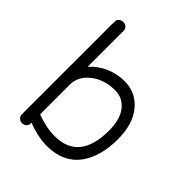

<svg xmlns="http://www.w3.org/2000/svg" viewBox="-193 -798 921 921"><g transform="rotate(45 267.5 -337.5)"><path d="M78.1 -22.9V-652.8Q78.1 -665.5 87.4 -673.3Q96.7 -681.2 109.9 -681.2Q121.6 -681.2 130.9 -673.1Q140.1 -665 140.1 -652.8V-408.2Q172.4 -444.8 218 -464.8Q263.7 -484.9 314 -484.9Q392.6 -484.9 440.7 -425.5Q488.8 -366.2 488.8 -265.1Q488.8 -207.5 475.8 -160.2Q462.9 -112.8 436.8 -76.7Q410.6 -40.5 368.4 -20.8Q326.2 -1 271 -1Q236.8 -1 200.7 -9.3Q164.6 -17.6 139.2 -28.8V-21Q139.2 -10.7 130.1 -2.4Q121.1 5.9 108.9 5.9Q96.7 5.9 87.4 -2.7Q78.1 -11.2 78.1 -22.9ZM263.2 -61Q429.2 -61 429.2 -265.1Q429.2 -339.4 397.5 -380.6Q365.7 -421.9 313 -421.9Q240.2 -421.9 190.2 -382.8Q140.1 -343.8 140.1 -287.1V-85.9Q159.7 -77.6 193.8 -69.3Q228 -61 263.2 -61Z"/></g></svg>

Font: Comic Neue
Style: Regular
Weight: 400
Designer: Craig Rozynski
Foundry: Craig Rozynski
Version: Version 2.003;hotconv 1.0.109;makeotfexe 2.5.65596